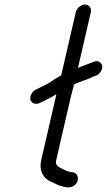

<svg xmlns="http://www.w3.org/2000/svg" viewBox="-20 -698 469 843"><path d="M227.5 2 292 -277C294 -285.7 296.4 -295 299.4 -305C301.1 -312.3 303.2 -320 305.7 -328C310.9 -330 315.6 -332 320.1 -334L346.4 -344C356.5 -347.3 365.3 -350.7 372.7 -354L390.6 -362C404.5 -366.3 413.7 -370.4 421.9 -383C440.9 -412 417.9 -438.8 389.4 -426C371.1 -419.7 357.7 -412.7 337.7 -406L322.3 -400L378.9 -645C382.9 -662.4 370.6 -678 353 -678C335.4 -678 316.9 -662.4 312.9 -645L248.7 -367C229.5 -356.9 214.4 -347.1 197.3 -335C180.3 -324.8 165.3 -318.6 148.6 -310L136.2 -304C127.8 -299.3 121.4 -292.5 117 -283.5C102.5 -254 128.3 -232.2 157 -247L169.4 -253C189.4 -263.5 206.5 -270.5 226.6 -284H227.6L161.5 2C149.1 55.9 173.3 89.3 211.2 103C221.8 107.7 235.8 116.1 248.5 119C265.4 123.5 284.7 129.4 302 119C331 101.7 326.7 64.9 302.4 59C288.6 57.2 275.2 55.2 265.7 49C250.5 42 237.9 37.5 229 26C227.8 25.3 227.3 24.7 227.5 24C225.1 17.5 225.2 12 227.5 2Z"/></svg>

Font: HoneyBee
Style: RegIt
Weight: 400
Foundry: Cannot Into Space Fonts
Version: Version 0.89